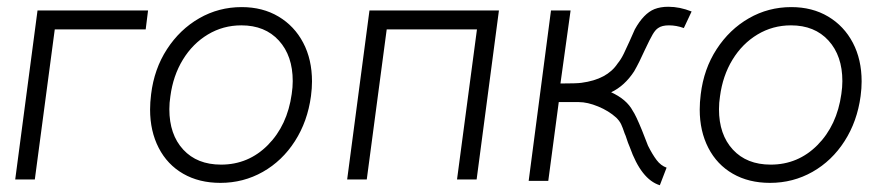

<svg xmlns="http://www.w3.org/2000/svg" viewBox="-20 -531 2648 568"><path d="M418 -500 411 -444H142L83 0H25L91 -500Z M424 -207Q424 -228 427 -252Q436 -327 474 -385.5Q512 -444 569.5 -477Q627 -510 695 -510Q757 -510 804 -482Q851 -454 877 -404.5Q903 -355 903 -290Q903 -270 900 -247Q890 -172 852.5 -113.5Q815 -55 757.5 -22.5Q700 10 632 10Q569 10 522 -17Q475 -44 449.5 -93.5Q424 -143 424 -207ZM843 -253Q846 -273 846 -291Q846 -366 805 -411Q764 -456 694 -456Q640 -456 595 -429Q550 -402 521 -354.5Q492 -307 484 -246Q481 -227 481 -208Q481 -133 522 -88.5Q563 -44 634 -44Q715 -44 772.5 -102Q830 -160 843 -253Z M1390 0H1332L1391 -444H1124L1065 0H1007L1073 -500H1456Z M1668 -500 1638 -284Q1686 -284 1700 -286Q1776 -296 1807 -343Q1817 -355 1825.5 -372.5Q1834 -390 1842 -408L1858 -444Q1884 -491 1916 -504Q1934 -511 1957 -511Q1991 -511 2026 -497L2003 -448Q1981 -456 1959 -456Q1938 -456 1927 -448Q1919 -443 1911 -429.5Q1903 -416 1888 -384Q1871 -346 1856 -320Q1828 -277 1788 -258Q1834 -237 1852 -203Q1861 -190 1879 -146L1897 -100Q1910 -74 1922.5 -57.5Q1935 -41 1952 -35L1932 17Q1877 0 1843 -96Q1837 -110 1834 -120Q1831 -130 1828 -136Q1822 -154 1817.5 -163.5Q1813 -173 1803 -183Q1781 -203 1749.5 -216Q1718 -229 1692 -229H1633L1602 4H1544L1610 -500Z M2050 -207Q2050 -228 2053 -252Q2062 -327 2100 -385.5Q2138 -444 2195.5 -477Q2253 -510 2321 -510Q2383 -510 2430 -482Q2477 -454 2503 -404.5Q2529 -355 2529 -290Q2529 -270 2526 -247Q2516 -172 2478.5 -113.5Q2441 -55 2383.5 -22.5Q2326 10 2258 10Q2195 10 2148 -17Q2101 -44 2075.5 -93.5Q2050 -143 2050 -207ZM2469 -253Q2472 -273 2472 -291Q2472 -366 2431 -411Q2390 -456 2320 -456Q2266 -456 2221 -429Q2176 -402 2147 -354.5Q2118 -307 2110 -246Q2107 -227 2107 -208Q2107 -133 2148 -88.5Q2189 -44 2260 -44Q2341 -44 2398.5 -102Q2456 -160 2469 -253Z"/></svg>

Font: Bellota
Style: Italic
Weight: 400
Italic angle: -7.5°
Designer: Kemie Guaida
Foundry: Kemie Guaida
Version: Version 4.001